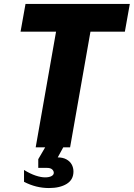

<svg xmlns="http://www.w3.org/2000/svg" viewBox="-20 -745 676 971"><path d="M263.5 -585H84L109 -725H636.5L611.5 -585H437.5L334.5 0H300L272 51Q298 51 316 61Q334 71 342.8 87.2Q351.5 103.5 351.5 122.5Q351.5 164 317.2 185Q283 206 227.5 206Q162 206 101.5 174.5V114.5Q133 134 160.2 143Q187.5 152 208 152Q228 152 240 145.8Q252 139.5 252 129Q252 119.5 243.8 111.8Q235.5 104 216.5 104H173.5V60L208.5 0H160.5Z"/></svg>

Font: JuliaMono Black
Style: Italic
Weight: 900
Italic angle: -9°
Monospace: yes
Designer: cormullion
Foundry: corm
Version: Version 0.057; ttfautohint (v1.8.4)